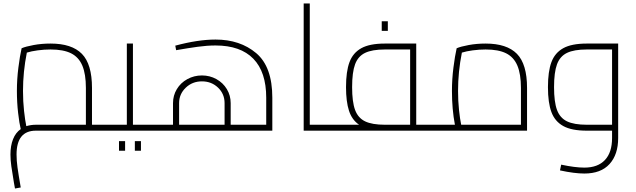

<svg xmlns="http://www.w3.org/2000/svg" viewBox="-20 -750 3648 1102"><path d="M628 -17Q628 -8 624 -4Q620 0 608 0H508H186Q75 0 75 137Q75 172 80.5 211.5Q86 251 99 326L66 332L60 299Q50 240 45 204Q40 168 40 137Q40 86 55 48.5Q70 11 99 -9Q91 -41 84 -101.5Q77 -162 77 -228Q77 -295 85.5 -362Q94 -429 104 -473Q127 -483 173 -491.5Q219 -500 270 -500Q392 -500 450 -441Q508 -382 508 -245V-34H608Q620 -34 624 -29.5Q628 -25 628 -17ZM473 -34V-245Q473 -325 452.5 -373.5Q432 -422 388 -444Q344 -466 270 -466Q234 -466 196.5 -461Q159 -456 134 -448Q112 -338 112 -228Q112 -168 118 -113.5Q124 -59 131 -26Q158 -34 186 -34Z M863 -17Q863 -8 859 -4Q855 0 843 0H608Q596 0 592 -4Q588 -8 588 -17Q588 -25 592 -29.5Q596 -34 608 -34H708V-500H743V-34H843Q855 -34 859 -29.5Q863 -25 863 -17ZM663 60H698V115H663ZM754 60H789V115H754Z M1543 -189V0H843Q831 0 827 -4Q823 -8 823 -17Q823 -25 827 -29.5Q831 -34 843 -34H973V-158Q973 -202 995 -238.5Q1017 -275 1055.5 -296Q1094 -317 1139 -317Q1184 -317 1222 -296Q1260 -275 1282 -238.5Q1304 -202 1304 -158V-34H1508V-189Q1508 -337 1434 -413Q1360 -489 1217 -489Q1169 -489 1114.5 -481.5Q1060 -474 991 -462L986 -488Q1116 -523 1217 -523Q1358 -523 1450.5 -445Q1543 -367 1543 -189ZM1269 -34V-158Q1269 -211 1231.5 -247Q1194 -283 1139 -283Q1084 -283 1046 -246.5Q1008 -210 1008 -158V-34Z M1878 -17Q1878 -8 1874 -4Q1870 0 1858 0H1723V-730H1758V-34H1858Q1870 -34 1874 -29.5Q1878 -25 1878 -17Z M2489 -17Q2489 -8 2485 -4Q2481 0 2469 0H1858Q1846 0 1842 -4Q1838 -8 1838 -17Q1838 -25 1842 -29.5Q1846 -34 1858 -34H2041Q2000 -62 1983 -114.5Q1966 -167 1966 -250Q1966 -340 1986 -393.5Q2006 -447 2054 -473.5Q2102 -500 2189 -500H2369V-34H2469Q2481 -34 2485 -29.5Q2489 -25 2489 -17ZM2334 -34V-466H2189Q2116 -466 2075.5 -446.5Q2035 -427 2018 -381Q2001 -335 2001 -250Q2001 -165 2018 -119Q2035 -73 2075.5 -53.5Q2116 -34 2189 -34ZM2171 -628H2206V-573H2171Z M3005 -245V0H2469Q2457 0 2453 -4Q2449 -8 2449 -17Q2449 -25 2453 -29.5Q2457 -34 2469 -34H2591Q2574 -123 2574 -228Q2574 -295 2582.5 -362Q2591 -429 2601 -473Q2624 -483 2670 -491.5Q2716 -500 2767 -500Q2889 -500 2947 -441Q3005 -382 3005 -245ZM2970 -34V-245Q2970 -325 2949.5 -373.5Q2929 -422 2885 -444Q2841 -466 2767 -466Q2731 -466 2693.5 -461Q2656 -456 2631 -448Q2609 -338 2609 -228Q2609 -171 2614.5 -119Q2620 -67 2627 -34Z M3528 -500V42Q3528 137 3478.5 191.5Q3429 246 3334 246Q3277 246 3194 228L3201 195Q3280 212 3334 212Q3411 212 3452 168.5Q3493 125 3493 42V0H3348Q3261 0 3213 -26.5Q3165 -53 3145 -106.5Q3125 -160 3125 -250Q3125 -340 3145 -393.5Q3165 -447 3213 -473.5Q3261 -500 3348 -500ZM3493 -34V-466H3348Q3275 -466 3234.5 -446.5Q3194 -427 3177 -381Q3160 -335 3160 -250Q3160 -165 3177 -119Q3194 -73 3234.5 -53.5Q3275 -34 3348 -34Z"/></svg>

Font: Cairo ExtraLight
Style: Regular
Weight: 275
Designer: Mohamed Gaber, Accademia di Belle Arti di Urbino and others
Foundry: Kief Type Foundry, Accademia di Belle Arti di Urbino and others
Version: Version 3.011